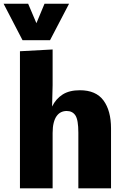

<svg xmlns="http://www.w3.org/2000/svg" viewBox="-43 -1033 687 1053"><path d="M66.4 0V-752L245.6 -761.7V-565.9L242.7 -448.7Q263.2 -490.7 300 -514.4Q336.9 -538.1 395 -538.1Q483.4 -538.1 524.7 -481.9Q565.9 -425.8 565.9 -328.6V0H386.7V-305.2Q386.7 -375.5 370.6 -399.9Q354.5 -424.3 322.8 -424.3Q306.2 -424.3 292.2 -417.7Q278.3 -411.1 267.8 -396.7Q257.3 -382.3 251.5 -359.4Q245.6 -336.4 245.6 -303.7V0ZM80.6 -812.5 -23.4 -1012.7H111.3L156.7 -905.8L201.2 -1012.7H335.9L231.4 -812.5Z"/></svg>

Font: Comme ExtraBold
Style: Regular
Weight: 800
Version: Version 1.000;gftools[0.9.27]